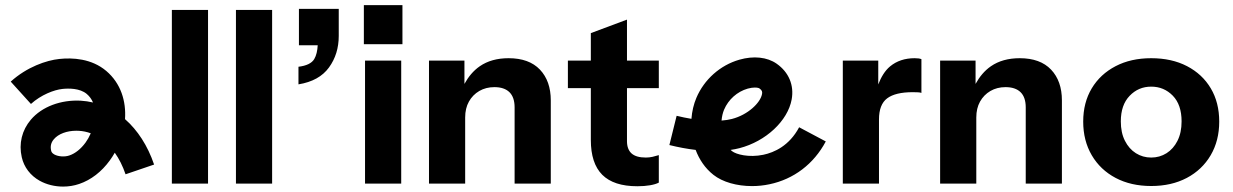

<svg xmlns="http://www.w3.org/2000/svg" viewBox="-20 -706 4714 734"><path d="M457.9 -250.4C462.7 -319 442.1 -387.3 386.3 -434.7C330.1 -482.4 257.1 -486 206.8 -480.6C157.4 -475.5 82.8 -450 21 -394L98.3 -308.6C137 -343.6 186.6 -362.6 218.7 -366C242.2 -368.5 285.2 -369.2 311.7 -346.8C322.7 -337.5 330.4 -326.4 335.6 -314.2C320.5 -317.8 304.8 -320.1 288.8 -321.1C212.9 -325.1 140.6 -298.5 98 -248.5C63.7 -208.1 51.3 -157 63.2 -104.9C71.8 -66.8 96.1 -34.9 131.5 -15.1C157.9 -0.3 189.4 7.3 221.2 7.3C242.1 7.3 263.2 4 282.9 -2.8C327.9 -18.1 368.4 -49.3 400 -93C406.8 -102.3 413.1 -112.1 418.8 -122.2C435.4 -98.9 449.3 -71.1 460 -39.7L569.1 -76.9C544.4 -149.4 505.9 -208.5 458 -250.5ZM306.8 -160.7C289.3 -136.7 267.6 -119.3 245.5 -111.8C227.5 -105.4 202.5 -107.2 187.5 -115.6C178.7 -120.6 176.4 -125.8 175.5 -130.2C171.7 -146.9 175.1 -161.1 185.9 -173.7C203.2 -194.2 235.5 -206.2 271.8 -206.2C275.1 -206.2 278.5 -206.2 281.9 -205.9C297.4 -205 312.5 -201.8 327 -196.4C321.2 -183 314.2 -170.8 306.8 -160.6Z M775.3 -4.2V-667.9H637V-4.2Z M1020.3 -4.2V-667.9H882V-4.2Z M1122.8 -672.1V-532.9H1194.6C1193.4 -512 1189.4 -493.8 1181.4 -480.3C1171.9 -464.3 1151.7 -454.5 1121 -450.8V-383.5C1173.8 -392.1 1212.7 -413.6 1237.7 -448.1C1262.7 -482.5 1275 -522.7 1275 -568.8V-672.2Z M1518.5 -537V-686.3H1371V-537ZM1513.8 -4.2V-474.3H1375.5V-4.2Z M2044.2 -439.8C2016.6 -468.9 1976.5 -483.5 1924.3 -483.5C1880.7 -483.5 1843.9 -473.3 1814.1 -452.7C1789.1 -435.4 1770.4 -412.2 1755.5 -385.2V-474.3H1620V-4.2H1758.3V-256.8C1758.3 -280.1 1763 -300.4 1772.6 -317.6C1782.2 -334.8 1795.4 -348.3 1812.3 -358.2C1829.2 -368 1848.4 -372.9 1869.9 -372.9C1895.1 -372.9 1914.3 -366.5 1927.5 -353.6C1940.7 -340.7 1947.3 -321.3 1947.3 -295.5V-4.2H2085.6V-322.2C2085.6 -371.4 2071.8 -410.6 2044.2 -439.8Z M2498.6 -369.2V-474.3H2376.9V-631L2238.7 -579.4V-474.3H2151V-369.2H2238.7V-171C2238.7 -111.4 2253.2 -67 2282.4 -37.8C2311.6 -8.6 2356.3 6 2416.5 6C2434.3 6 2450.5 4.8 2464.9 2.3C2479.3 -0.2 2490.6 -3.6 2498.6 -7.9V-113C2490.6 -110.5 2482.6 -108.3 2474.6 -106.5C2466.6 -104.7 2458 -103.7 2448.8 -103.7C2424.3 -103.7 2406.1 -109 2394.4 -119.4C2382.8 -129.9 2376.9 -145.5 2376.9 -166.4V-369.2Z M3035 -219.4C2997.2 -148.4 2939.6 -123 2898 -114.3C2843.1 -102.9 2794.4 -115.6 2778.6 -128.1C2776.8 -129.6 2774.9 -131.2 2773.1 -132.9C2784.9 -134.6 2796.3 -136.8 2807 -139.6C2907.7 -165.6 2991.6 -243.9 3006.5 -325.9C3016.4 -380.2 2995.5 -429.9 2949.2 -462.4C2913 -487.9 2861 -493.4 2806.6 -477.8C2733.4 -456.9 2671.9 -402.3 2642.1 -331.7C2631.9 -307.6 2625.4 -280.2 2623.3 -251.7C2604.8 -254.7 2585.9 -258.6 2566.7 -263.3L2539 -151.5C2573.6 -142.9 2607.3 -136.7 2639.4 -132.9C2653.2 -96.2 2675.4 -62.8 2707.4 -37.6C2742.4 -9.9 2797.1 5.4 2855 5.4C2877.1 5.4 2899.6 3.1 2921.7 -1.6C3014.6 -21 3091.1 -79.1 3136.9 -165.3L3035.2 -219.4ZM2748.2 -286.9C2764.6 -325.7 2798.3 -355.7 2838.4 -367.2C2849.1 -370.2 2858.4 -371.3 2865.6 -371.3C2874.9 -371.3 2880.9 -369.6 2883.1 -368.1C2893.6 -360.7 2894.7 -355 2893.2 -346.6C2887.2 -313.2 2839.5 -267.1 2778.2 -251.3C2766.5 -248.2 2753.1 -246.2 2738.4 -245.1C2739.7 -260.1 2743 -274.6 2748.2 -287Z M3476.7 -483.5C3439.3 -483.5 3407.9 -473.1 3382.7 -452.2C3362.8 -435.7 3348.6 -411.6 3337.5 -383.2V-474.3H3202V-4.2H3340.3V-249.4C3340.3 -287.5 3350.7 -314.4 3371.6 -330.1C3392.4 -345.7 3425 -353.6 3469.3 -353.6C3477.3 -353.6 3484 -353.4 3489.6 -353.1C3495.1 -352.8 3499.4 -352 3502.5 -350.8V-479.8C3497 -482.3 3488.3 -483.5 3476.6 -483.5Z M3998.2 -439.8C3970.6 -468.9 3930.5 -483.5 3878.3 -483.5C3834.7 -483.5 3797.9 -473.3 3768.1 -452.7C3743.1 -435.4 3724.4 -412.2 3709.5 -385.2V-474.3H3574V-4.2H3712.3V-256.8C3712.3 -280.1 3717 -300.4 3726.6 -317.6C3736.2 -334.8 3749.4 -348.3 3766.3 -358.2C3783.2 -368 3802.4 -372.9 3823.9 -372.9C3849.1 -372.9 3868.3 -366.5 3881.5 -353.6C3894.7 -340.7 3901.3 -321.3 3901.3 -295.5V-4.2H4039.6V-322.2C4039.6 -371.4 4025.8 -410.6 3998.2 -439.8Z M4608.7 -368.3C4587.2 -404.6 4556.9 -432.8 4517.9 -453.1C4478.8 -473.4 4433.1 -483.5 4381 -483.5C4329.3 -483.5 4284 -473.4 4245 -453.1C4205.9 -432.8 4175.5 -404.6 4153.7 -368.3C4131.9 -332 4121 -289.6 4121 -241.1C4121 -192.5 4131.9 -149.7 4153.7 -112.5C4175.5 -75.3 4206 -46.4 4245 -25.8C4284 -5.2 4329.3 5.1 4381 5.1C4432.6 5.1 4477.9 -5.2 4517 -25.8C4556 -46.4 4586.4 -75.3 4608.3 -112.5C4630.1 -149.7 4641 -192.5 4641 -241.1C4641 -289.6 4630.3 -332 4608.7 -368.3ZM4481.5 -167.8C4471 -147.2 4457.1 -131.4 4439.6 -120.3C4422 -109.3 4402.6 -103.7 4381 -103.7C4359.4 -103.7 4339.9 -109.3 4322.4 -120.3C4304.8 -131.4 4290.9 -147.2 4280.5 -167.8C4270 -188.4 4264.8 -213.1 4264.8 -242C4264.8 -283.8 4276 -316.4 4298.5 -339.7C4320.9 -363.1 4348.4 -374.8 4381 -374.8C4413.5 -374.8 4441 -363.2 4463.5 -340.2C4485.9 -317.1 4497.1 -284.4 4497.1 -242C4497.1 -213.1 4491.9 -188.4 4481.4 -167.8Z"/></svg>

Font: Diatome Awesome Bold
Style: Regular
Weight: 400
Designer: 15.100.17
Foundry: 15.100.17
Version: Version 1.010;Fontself Maker 3.5.8